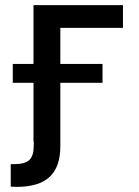

<svg xmlns="http://www.w3.org/2000/svg" viewBox="-20 -552 545 751"><path d="M461 -443H216V-302H381V-228H216V-151V0V20Q216 101 174 140Q132 179 45 179Q43 179 33 178.5Q23 178 22 178V90H36Q78 90 95 73.5Q112 57 112 18V0H111V-228H30V-302H111V-532H461Z"/></svg>

Font: Manrope Medium
Style: Medium
Weight: 500
Designer: Mikhail Sharanda
Foundry: Mikhail Sharanda
Version: Version 4.000;hotconv 1.0.109;makeotfexe 2.5.65596